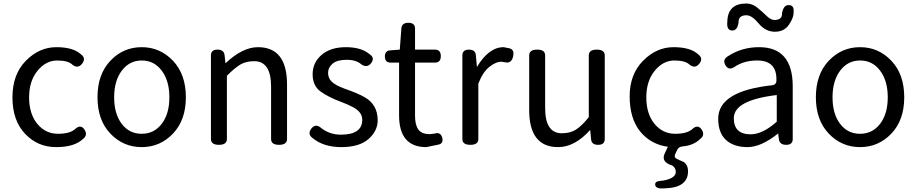

<svg xmlns="http://www.w3.org/2000/svg" viewBox="-20 -826 5228 1095"><path d="M413 -94Q442 -117 462 -86.5Q482 -56 454 -34Q405 13 300 13Q195 13 123 -63Q51 -139 51 -270.5Q51 -402 127.5 -479.5Q204 -557 301.5 -557Q399 -557 443 -515Q472 -493 448.5 -463Q425 -433 394 -456Q370 -481 306 -481Q242 -481 194 -422.5Q146 -364 146 -270.5Q146 -177 192.5 -120Q239 -63 311 -63Q383 -63 413 -94Z M966.5 -64Q893 13 788 13Q683 13 609.5 -64Q536 -141 536 -271.5Q536 -402 609.5 -479.5Q683 -557 788 -557Q893 -557 966.5 -479.5Q1040 -402 1040 -271.5Q1040 -141 966.5 -64ZM674 -120Q717 -63 788 -63Q859 -63 902.5 -120Q946 -177 946 -271Q946 -365 902.5 -423Q859 -481 788.5 -481Q718 -481 674.5 -423Q631 -365 631 -271Q631 -177 674 -120Z M1526 -332Q1526 -477 1430 -477Q1383 -477 1351 -458Q1319 -439 1274 -394V-33Q1274 0 1228.5 0Q1183 0 1183 -33V-510Q1183 -543 1220.5 -543Q1258 -543 1261 -510L1266 -465Q1363 -557 1451 -557Q1617 -557 1617 -344V-33Q1617 0 1571.5 0Q1526 0 1526 -33Z M2059 -272Q2134 -230 2134 -140Q2134 -79 2081.5 -33Q2029 13 1926.5 13Q1824 13 1761 -40Q1733 -62 1755 -92Q1778 -122 1808 -99Q1857 -58 1924 -58Q2046 -58 2046 -143Q2046 -188 1991 -216Q1963 -231 1925 -245Q1855 -271 1809 -303.5Q1763 -336 1763 -402.5Q1763 -469 1814 -513Q1865 -557 1953 -557Q2041 -557 2089 -516Q2119 -496 2097 -466.5Q2075 -437 2042 -458Q2012 -485 1957.5 -485Q1903 -485 1877 -463Q1851 -441 1851 -411Q1851 -381 1871.5 -360.5Q1892 -340 1946 -320Q2021 -294 2059 -272Z M2411 13Q2256 13 2256 -168V-469H2208Q2175 -469 2175 -503.5Q2175 -538 2208 -539L2260 -543L2269 -663Q2271 -696 2309 -696Q2347 -696 2347 -663V-543H2461Q2494 -543 2494 -506Q2494 -469 2461 -469H2347V-166Q2347 -113 2366 -87Q2385 -61 2431 -61L2458 -64Q2493 -75 2502 -41Q2511 -7 2479 -1Z M2700 -444Q2768 -557 2852 -557L2883 -551Q2915 -545 2906.5 -505Q2898 -465 2865 -470L2841 -474Q2807 -474 2770 -444Q2733 -414 2708 -349V-33Q2708 0 2662.5 0Q2617 0 2617 -33V-510Q2617 -543 2654.5 -543Q2692 -543 2694 -510Z M3089 -210Q3089 -66 3184 -66Q3232 -66 3265 -87Q3298 -108 3338 -158V-510Q3338 -543 3383.5 -543Q3429 -543 3429 -510V-33Q3429 0 3391 0Q3353 0 3351 -33L3346 -85Q3258 13 3163 13Q2998 13 2998 -199V-510Q2998 -543 3043.5 -543Q3089 -543 3089 -510Z M3774 248Q3722 253 3717 230.5Q3712 208 3746.5 205.5Q3781 203 3807.5 190Q3834 177 3834 154Q3834 131 3814 118Q3748 98 3771 49L3789 11Q3692 -2 3631 -76Q3571 -151 3571 -276.5Q3571 -402 3647.5 -479.5Q3724 -557 3821.5 -557Q3919 -557 3963 -515Q3992 -493 3968.5 -463Q3945 -433 3914 -456Q3890 -481 3826 -481Q3762 -481 3714 -422.5Q3666 -364 3666 -270.5Q3666 -177 3712.5 -120Q3759 -63 3831 -63Q3903 -63 3933 -94Q3962 -117 3982 -86.5Q4002 -56 3974 -34Q3935 4 3872 9Q3849 12 3842 29L3830 55Q3823 72 3840 80L3883 100Q3904 118 3904 150Q3904 244 3774 248Z M4309 -557Q4501 -557 4501 -334V-33Q4501 0 4463.5 0Q4426 0 4422 -33L4418 -65Q4321 13 4243 13Q4165 13 4120 -28Q4076 -69 4076 -149Q4076 -307 4385 -340Q4410 -344 4408 -371Q4410 -481 4298 -481Q4221 -481 4167 -443Q4135 -423 4117 -454.5Q4099 -486 4131 -505Q4210 -557 4309 -557ZM4410 -284Q4165 -255 4165 -152Q4165 -60 4261 -60Q4329 -60 4410 -132ZM4237 -739Q4190 -739 4192 -697Q4185 -650 4154 -652Q4123 -654 4128 -702Q4130 -806 4236 -806Q4270 -806 4299 -782.5Q4328 -759 4352 -735.5Q4376 -712 4397 -712Q4442 -712 4440 -751Q4449 -799 4479 -797Q4510 -796 4506 -758Q4508 -728 4480.5 -686.5Q4453 -645 4399.5 -645Q4346 -645 4307 -692Q4268 -739 4237 -739Z M5063.5 -64Q4990 13 4885 13Q4780 13 4706.5 -64Q4633 -141 4633 -271.5Q4633 -402 4706.5 -479.5Q4780 -557 4885 -557Q4990 -557 5063.5 -479.5Q5137 -402 5137 -271.5Q5137 -141 5063.5 -64ZM4771 -120Q4814 -63 4885 -63Q4956 -63 4999.5 -120Q5043 -177 5043 -271Q5043 -365 4999.5 -423Q4956 -481 4885.5 -481Q4815 -481 4771.5 -423Q4728 -365 4728 -271Q4728 -177 4771 -120Z"/></svg>

Font: Raw Maruko Gothic CJK TC
Style: Regular
Weight: 400
Version: Version 1.001